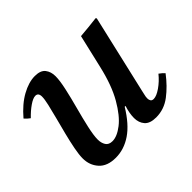

<svg xmlns="http://www.w3.org/2000/svg" viewBox="-116 -642 817 817"><g transform="rotate(-45 293.0 -233.0)"><path d="M393 -309 428 -459Q452 -461 477 -463.5Q502 -466 526 -469L529 -465L447 -111Q446 -104 443 -93Q440 -82 440 -72Q440 -63 444 -57Q448 -51 458 -51Q475 -51 501 -69Q527 -87 548 -113Q561 -104 571 -93Q537 -48 497.5 -18Q458 12 410 12Q373 12 357 -6.5Q341 -25 341 -53Q341 -81 352 -115H347Q307 -49 262 -18.5Q217 12 167 12Q116 12 90.5 -16.5Q65 -45 65 -86Q65 -108 71.5 -141.5Q78 -175 87.5 -212.5Q97 -250 106.5 -286Q116 -322 122.5 -350.5Q129 -379 129 -394Q129 -417 111 -417Q97 -417 74.5 -401.5Q52 -386 30 -363Q23 -368 17.5 -373Q12 -378 7 -384Q47 -431 89.5 -454.5Q132 -478 169 -478Q203 -478 217 -460Q231 -442 231 -415Q231 -389 221.5 -346Q212 -303 199 -255Q186 -207 176.5 -164.5Q167 -122 167 -97Q167 -77 176 -62.5Q185 -48 207 -48Q235 -48 270 -75Q305 -102 338.5 -160Q372 -218 393 -309Z"/></g></svg>

Font: Tiro Kannada
Style: Italic
Weight: 400
Italic angle: -11°
Designer: Kannada: John Hudson & Fiona Ross, assisted by Kaja Sojewska. Latin: John Hudson with Paul Hanslow, assisted by Kaja Soj
Foundry: Tiro Typeworks Ltd.
Version: Version 1.52